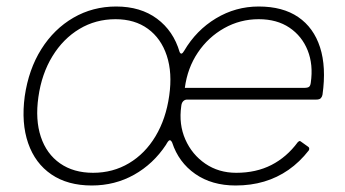

<svg xmlns="http://www.w3.org/2000/svg" viewBox="-20 -560 1059 590"><path d="M262 10Q188 10 138 -24Q88 -58 66.5 -120Q45 -182 56 -264Q68 -347 107 -409Q146 -471 205.5 -505.5Q265 -540 337 -540Q412 -540 462.5 -502.5Q513 -465 532 -400Q535 -394 538.5 -395.5Q542 -397 546 -404Q583 -467 643.5 -503.5Q704 -540 775 -540Q849 -540 896.5 -507.5Q944 -475 963.5 -414.5Q983 -354 971 -269Q970 -263 966 -258.5Q962 -254 952 -254H555Q548 -254 543 -249Q538 -244 537 -234Q529 -178 549.5 -131.5Q570 -85 611 -57Q652 -29 706 -29Q767 -29 814 -53Q861 -77 895 -123Q899 -127 901.5 -126.5Q904 -126 906 -124L927 -109Q929 -108 930 -105Q931 -102 929 -98Q901 -62 866.5 -38Q832 -14 791.5 -2Q751 10 704 10Q631 10 580 -25.5Q529 -61 509 -122Q505 -130 501 -129Q497 -128 490 -115Q451 -56 392 -23Q333 10 262 10ZM266 -29Q327 -29 376.5 -58.5Q426 -88 458 -141.5Q490 -195 500 -266Q510 -336 492.5 -389Q475 -442 434.5 -471.5Q394 -501 335 -501Q274 -501 224 -471Q174 -441 141 -387Q108 -333 98 -262Q88 -192 105.5 -139.5Q123 -87 164.5 -58Q206 -29 266 -29ZM775 -501Q718 -501 669 -473.5Q620 -446 588 -398.5Q556 -351 548 -290H915Q926 -290 930 -293.5Q934 -297 935 -306Q943 -361 925.5 -405Q908 -449 869.5 -475Q831 -501 775 -501Z"/></svg>

Font: Libre Franklin Thin
Style: Italic
Weight: 100
Italic angle: -8°
Designer: Pablo Impallari, Rodrigo Fuenzalida, Nhung Nguyen
Foundry: Impallari Type
Version: Version 3.000